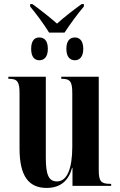

<svg xmlns="http://www.w3.org/2000/svg" viewBox="-20 -913 588 943"><path d="M221 -753H297C322 -791 363 -848 392 -881V-893H381C355 -875 290 -825 260 -797C229 -825 165 -875 139 -893H128V-881C156 -848 198 -791 221 -753ZM173 -617C196 -617 215 -632 215 -673C215 -715 196 -729 173 -729C151 -729 133 -715 133 -673C133 -632 151 -617 173 -617ZM348 -617C369 -617 389 -632 389 -673C389 -715 369 -729 348 -729C325 -729 306 -715 306 -673C306 -632 325 -617 348 -617ZM209 10C279 10 318 -28 334 -89H336V0H526V-10H522C476 -10 465 -22 465 -78V-536H281V-526H283C325 -526 335 -512 335 -455V-192C335 -84 309 -22 260 -22C220 -22 205 -53 205 -138V-536H21V-526H24C65 -526 76 -512 76 -455V-183C76 -47 122 10 209 10Z"/></svg>

Font: Noto Serif Display ExtraCondensed
Style: Bold
Weight: 700
Width: 2
Designer: Monotype Design Team
Foundry: Monotype Imaging Inc.
Version: Version 2.009